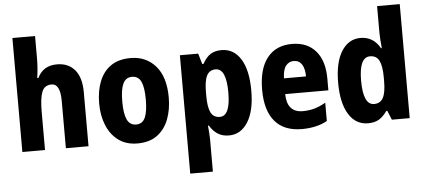

<svg xmlns="http://www.w3.org/2000/svg" viewBox="-60 -898 2823 1275"><g transform="rotate(-5 1351.5 -260.0)"><path d="M212 -611Q212 -575 209 -540Q206 -505 202 -481H210Q248 -560 340 -560Q416 -560 459 -509Q502 -458 502 -360V0H351V-315Q351 -430 293 -430Q245 -430 228.5 -387Q212 -344 212 -256V0H61V-760H212Z M1061 -276Q1061 -197 1036.5 -132Q1012 -67 960.5 -28.5Q909 10 828 10Q753 10 701.5 -28Q650 -66 623.5 -131Q597 -196 597 -276Q597 -360 622.5 -424Q648 -488 699.5 -523.5Q751 -559 831 -559Q934 -559 997.5 -486Q1061 -413 1061 -276ZM751 -275Q751 -195 769.5 -155.5Q788 -116 830 -116Q872 -116 890 -155.5Q908 -195 908 -276Q908 -356 890 -395Q872 -434 829 -434Q788 -434 769.5 -395Q751 -356 751 -275Z M1437 -559Q1518 -559 1564.5 -485Q1611 -411 1611 -274Q1611 -139 1564 -64.5Q1517 10 1438 10Q1394 10 1363 -10Q1332 -30 1310 -67H1304Q1310 -6 1310 24V240H1159V-549H1281L1302 -478H1310Q1335 -523 1364.5 -541Q1394 -559 1437 -559ZM1387 -435Q1346 -435 1328 -400Q1310 -365 1310 -289V-264Q1310 -189 1328 -153.5Q1346 -118 1388 -118Q1458 -118 1458 -274Q1458 -435 1387 -435Z M1906 -559Q2008 -559 2064.5 -493.5Q2121 -428 2121 -310V-231H1833Q1835 -108 1940 -108Q1981 -108 2017 -118Q2053 -128 2093 -151V-29Q2024 10 1924 10Q1805 10 1744 -62.5Q1683 -135 1683 -272Q1683 -412 1741.5 -485.5Q1800 -559 1906 -559ZM1908 -445Q1877 -445 1856.5 -420Q1836 -395 1834 -336H1981Q1981 -388 1962.5 -416.5Q1944 -445 1908 -445Z M2365 10Q2283 10 2236.5 -65Q2190 -140 2190 -275Q2190 -411 2237 -485Q2284 -559 2363 -559Q2449 -559 2494 -479H2499Q2496 -508 2494 -534.5Q2492 -561 2492 -584V-760H2643V0H2524L2499 -61H2492Q2468 -26 2439 -8Q2410 10 2365 10ZM2416 -114Q2458 -114 2476.5 -149Q2495 -184 2495 -259V-286Q2495 -360 2477 -396Q2459 -432 2416 -432Q2343 -432 2343 -276Q2343 -114 2416 -114Z"/></g></svg>

Font: Noto Sans Telugu Condensed ExtraBold
Style: Regular
Weight: 800
Width: 3
Designer: Jelle Bosma - Monotype Design Team
Foundry: Monotype Imaging Inc.
Version: Version 2.005; ttfautohint (v1.8.4.7-5d5b)